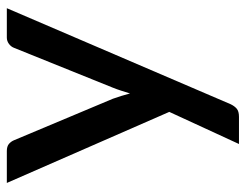

<svg xmlns="http://www.w3.org/2000/svg" viewBox="-99 -451 720 562"><g transform="rotate(-90 261.0 -170.0)"><path d="M518 -510 237 145Q231.5 156.5 223.8 163Q216 169.5 200 169.5H120.5L214.5 -34.5L6.5 -510H100Q113.5 -510 120.8 -503.8Q128 -497.5 131.5 -489L253 -199.5Q257.5 -187 261.2 -174.8Q265 -162.5 268.5 -149.5Q272.5 -162.5 276.5 -175Q280.5 -187.5 285.5 -200L402 -489Q405.5 -498 413.8 -504Q422 -510 432 -510Z"/></g></svg>

Font: Lato SemiBold
Style: Regular
Weight: 600
Designer: Lukasz Dziedzic with Adam Twardoch and Botio Nikoltchev
Foundry: tyPoland Lukasz Dziedzic
Version: Version 2.015; 2015-08-06; http://www.latofonts.com/